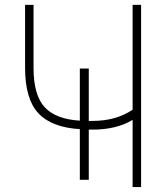

<svg xmlns="http://www.w3.org/2000/svg" viewBox="-20 -752 673 774"><path d="M301.8 -231.4Q187.5 -238.3 134.3 -295.9Q81.1 -353.5 81.1 -478.5V-732.4H115.2V-478.5Q115.2 -369.1 159.7 -320.3Q204.1 -271.5 301.8 -265.6V-475.6H337.9V-264.6H353.5Q447.3 -264.6 514.6 -309.6V-732.4H548.8V2H514.6V-268.6Q449.2 -229.5 353.5 -229.5H337.9V-27.3H301.8Z"/></svg>

Font: Gen Shin Gothic ExtraLight
Style: Regular
Weight: 100
Designer: [Source Han Sans]
Ryoko NISHIZUKA  (kana & ideographs); Paul D. Hunt (Latin, Greek & Cyrillic); Wenlong ZHANG  (bopomofo
Version: Version 1.002.20150607